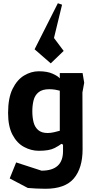

<svg xmlns="http://www.w3.org/2000/svg" viewBox="-20 -925 581 1188"><path d="M261 243Q236 243 204 241.5Q172 240 152 238L40 179L80 80L237 131Q370 131 370 10V-30L360 -35Q348 -25 316.5 -8.5Q285 8 220 8Q173 8 129 -15.5Q85 -39 57.5 -91Q30 -143 30 -226Q30 -319 58 -375.5Q86 -432 129.5 -458Q173 -484 220 -484Q272 -484 305.5 -469Q339 -454 350 -440V-473H491L501 -413L490 -353L491 -1Q491 115 437 179Q383 243 261 243ZM275 -102Q293 -102 315 -107Q337 -112 350 -116V-364Q340 -367 322 -370Q304 -373 285 -373Q242 -373 219 -354.5Q196 -336 188 -305Q180 -274 180 -237Q180 -200 187.5 -169.5Q195 -139 216 -120.5Q237 -102 275 -102ZM338 -905 364 -896 314 -690 374 -610 294 -533 194 -620Z"/></svg>

Font: Rowdies Light
Style: Regular
Weight: 300
Designer: Jaikishan Patel
Version: Version 1.000; ttfautohint (v1.8.3)